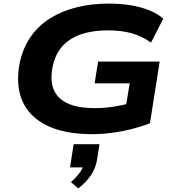

<svg xmlns="http://www.w3.org/2000/svg" viewBox="-20 -736 979 1069"><path d="M494 11Q338 11 239.5 -38Q141 -87 103.5 -176.5Q66 -266 90 -387Q108 -471 152 -533Q196 -595 261.5 -635.5Q327 -676 409.5 -696Q492 -716 585 -716Q649 -716 705.5 -707Q762 -698 809 -679.5Q856 -661 889 -632L821 -499Q770 -535 712.5 -551Q655 -567 581 -567Q496 -567 432.5 -545.5Q369 -524 328.5 -480Q288 -436 273 -364Q250 -252 308.5 -193Q367 -134 507 -134Q559 -134 609 -141.5Q659 -149 711 -163L678 -125L702 -272H507L526 -393H869L815 -50Q770 -32 715 -18Q660 -4 603 3.5Q546 11 494 11ZM416 313 375 278Q409 247 426.5 222Q444 197 447 172L471 196H370L390 67H534L520 156Q512 201 486.5 239Q461 277 416 313Z"/></svg>

Font: Nunito Sans 10pt Expanded ExtraBold
Style: Italic
Weight: 800
Width: 7
Italic angle: -9°
Designer: Vernon Adams
Foundry: Vernon Adams
Version: Version 3.101;gftools[0.9.27]